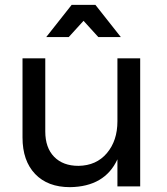

<svg xmlns="http://www.w3.org/2000/svg" viewBox="-20 -770 689 793"><path d="M559 -529V0H465V-112Q413 1 269 3Q177 3 125 -51.5Q73 -106 73 -202V-529H167V-227Q167 -160 203.5 -122.5Q240 -85 304 -85Q378 -86 421.5 -137.5Q465 -189 465 -269V-529ZM479 -617H386L325 -684L264 -617H171L276 -750H374Z"/></svg>

Font: Montserrat
Style: Regular
Weight: 400
Designer: Julieta Ulanovsky
Foundry: Julieta Ulanovsky
Version: Version 6.001